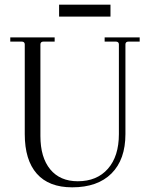

<svg xmlns="http://www.w3.org/2000/svg" viewBox="-20 -790 639 822"><path d="M233 -719V-770H453V-719ZM289 12Q189 12 137.5 -46.5Q86 -105 86 -216V-600Q86 -612 72 -612H24V-630H214V-612H167Q153 -612 153 -600V-208Q153 -116 195 -65Q237 -14 313 -14Q395 -14 442 -67.5Q489 -121 489 -216V-600Q489 -612 475 -612H428V-630H578V-612H531Q517 -612 517 -600V-216Q517 -107 457.5 -47.5Q398 12 289 12Z"/></svg>

Font: Arapey Thin
Style: Regular
Weight: 100
Designer: Eduardo Rodriguez Tunni
Foundry: Eduardo Rodriguez Tunni
Version: Version 4.000;hotconv 1.0.109;makeotfexe 2.5.65596